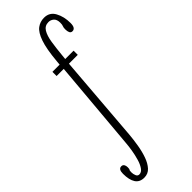

<svg xmlns="http://www.w3.org/2000/svg" viewBox="-382 -776 1007 1007"><g transform="rotate(-45 121.0 -273.0)"><path d="M-2.5 210Q-36 210 -51.8 185.8Q-67.5 161.5 -67.5 116.5Q-67.5 82 -46 82Q-35.5 82 -30.5 89.8Q-25.5 97.5 -25.5 109.5Q-25.5 123 -28.2 125.5Q-31 128 -31 143Q-31 155 -26 167.2Q-21 179.5 -9 179.5Q7.5 179.5 19.5 162Q31.5 144.5 39.2 117.8Q47 91 51.5 63.2Q56 35.5 57.5 15.5L102 -492.5H49V-523.5H102.5L104.5 -546Q112 -631 127.8 -676.2Q143.5 -721.5 166.2 -738.5Q189 -755.5 218.5 -755.5Q259 -755.5 278.2 -720.2Q297.5 -685 297.5 -637.5Q297.5 -599.5 274 -599.5Q263 -599.5 258.5 -609Q254 -618.5 254 -633.5Q254 -647.5 257.2 -654.2Q260.5 -661 260.5 -676Q260.5 -701 247.8 -712Q235 -723 219 -723Q191.5 -723 177.5 -700.2Q163.5 -677.5 157.2 -637.2Q151 -597 146 -544.5L144 -523.5H206V-492.5H140.5L101.5 -6.5Q98.5 28.5 92.2 66.5Q86 104.5 74.5 137Q63 169.5 44.5 189.8Q26 210 -2.5 210Z"/></g></svg>

Font: Imbue 10pt ExtraLight
Style: Regular
Weight: 200
Designer: Tyler Finck
Foundry: Etcetera Type Company
Version: Version 1.102; ttfautohint (v1.8.3)